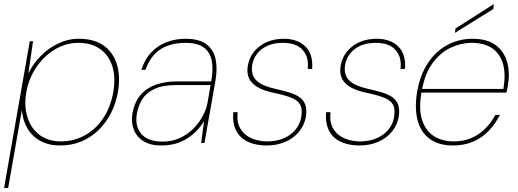

<svg xmlns="http://www.w3.org/2000/svg" viewBox="-31 -701 2541 941"><path d="M-11 220 115 -499H131L108 -341Q130 -387 167.5 -425.5Q205 -464 253.5 -487.5Q302 -511 355 -511Q431 -511 477.5 -477.5Q524 -444 542 -385Q560 -326 547 -250Q537 -194 512.5 -146Q488 -98 451 -62.5Q414 -27 367 -7.5Q320 12 263 12Q209 12 168.5 -9.5Q128 -31 104.5 -70Q81 -109 76 -161L9 220ZM267 -8Q330 -8 383.5 -37Q437 -66 474 -120.5Q511 -175 524 -249Q537 -324 519 -378Q501 -432 458.5 -461.5Q416 -491 353 -491Q292 -491 238.5 -459Q185 -427 147.5 -372Q110 -317 98 -249Q86 -180 104 -125Q122 -70 164 -39Q206 -8 267 -8Z M759 12Q705 12 671 -10Q637 -32 624 -68Q611 -104 618 -145Q628 -200 657 -234.5Q686 -269 732 -285.5Q778 -302 835 -302H1004Q1015 -360 1007 -402.5Q999 -445 968 -468Q937 -491 879 -491Q804 -491 755 -459Q706 -427 682 -359H662Q679 -412 711.5 -445.5Q744 -479 787 -495Q830 -511 877 -511Q946 -511 981.5 -483.5Q1017 -456 1026 -409.5Q1035 -363 1025 -306L971 0H955L969 -107Q961 -93 944.5 -73Q928 -53 902.5 -33.5Q877 -14 842 -1Q807 12 759 12ZM766 -7Q814 -7 852.5 -25.5Q891 -44 919 -73Q947 -102 964 -135Q981 -168 986 -197L1001 -284H833Q767 -284 727 -265.5Q687 -247 667 -215.5Q647 -184 640 -145Q629 -84 661 -45.5Q693 -7 766 -7Z M1275 12Q1225 12 1186.5 -5Q1148 -22 1128 -58Q1108 -94 1112 -151H1134Q1128 -101 1148 -69Q1168 -37 1203.5 -22.5Q1239 -8 1279 -8Q1322 -8 1357.5 -22.5Q1393 -37 1416 -64Q1439 -91 1445 -125Q1452 -166 1440.5 -187.5Q1429 -209 1398 -221.5Q1367 -234 1316 -245Q1276 -253 1249 -265Q1222 -277 1206 -293.5Q1190 -310 1184.5 -331.5Q1179 -353 1184 -381Q1191 -420 1215 -449Q1239 -478 1276 -494.5Q1313 -511 1360 -511Q1426 -511 1465 -474Q1504 -437 1499 -363H1477Q1484 -420 1453 -455.5Q1422 -491 1356 -491Q1292 -491 1252.5 -460.5Q1213 -430 1205 -381Q1201 -356 1208 -334Q1215 -312 1240 -295Q1265 -278 1316 -266Q1352 -258 1383 -249Q1414 -240 1435 -226Q1456 -212 1465 -188.5Q1474 -165 1468 -128Q1461 -88 1435 -56Q1409 -24 1368 -6Q1327 12 1275 12Z M1730 12Q1680 12 1641.5 -5Q1603 -22 1583 -58Q1563 -94 1567 -151H1589Q1583 -101 1603 -69Q1623 -37 1658.5 -22.5Q1694 -8 1734 -8Q1777 -8 1812.5 -22.5Q1848 -37 1871 -64Q1894 -91 1900 -125Q1907 -166 1895.5 -187.5Q1884 -209 1853 -221.5Q1822 -234 1771 -245Q1731 -253 1704 -265Q1677 -277 1661 -293.5Q1645 -310 1639.5 -331.5Q1634 -353 1639 -381Q1646 -420 1670 -449Q1694 -478 1731 -494.5Q1768 -511 1815 -511Q1881 -511 1920 -474Q1959 -437 1954 -363H1932Q1939 -420 1908 -455.5Q1877 -491 1811 -491Q1747 -491 1707.5 -460.5Q1668 -430 1660 -381Q1656 -356 1663 -334Q1670 -312 1695 -295Q1720 -278 1771 -266Q1807 -258 1838 -249Q1869 -240 1890 -226Q1911 -212 1920 -188.5Q1929 -165 1923 -128Q1916 -88 1890 -56Q1864 -24 1823 -6Q1782 12 1730 12Z M2189 12Q2118 12 2074 -21Q2030 -54 2015 -114Q2000 -174 2014 -255Q2025 -316 2049.5 -363.5Q2074 -411 2110 -444Q2146 -477 2190.5 -494Q2235 -511 2284 -511Q2358 -511 2399.5 -479Q2441 -447 2455 -395Q2469 -343 2458 -282Q2457 -272 2455 -265Q2453 -258 2451 -247H2024L2027 -265H2436Q2449 -342 2433 -392Q2417 -442 2378 -466.5Q2339 -491 2281 -491Q2229 -491 2178.5 -467.5Q2128 -444 2090 -393Q2052 -342 2037 -260L2035 -251Q2020 -166 2038 -112Q2056 -58 2097 -33Q2138 -8 2193 -8Q2261 -8 2312.5 -42.5Q2364 -77 2397 -138H2419Q2397 -94 2364.5 -60Q2332 -26 2288.5 -7Q2245 12 2189 12ZM2199 -540 2201 -561 2389 -681 2387 -657Z"/></svg>

Font: DM Sans 20pt Thin
Style: Italic
Weight: 250
Italic angle: -10°
Version: Version 4.004;gftools[0.9.30]